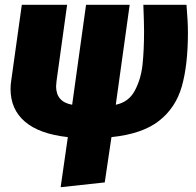

<svg xmlns="http://www.w3.org/2000/svg" viewBox="-20 -554 817 801"><path d="M445 18 417 207 233 227 263 18Q144 5 84 -46.5Q24 -98 24 -183Q24 -201 27 -219L71 -534H260L216 -217Q214 -201 214 -194Q214 -129 281 -117L339 -534H521L463 -117Q517 -128 542.5 -176Q568 -224 574.5 -283.5Q581 -343 581 -424Q581 -459 578 -534H758Q764 -464 764 -418Q764 -283 738.5 -193.5Q713 -104 643 -49.5Q573 5 445 18Z"/></svg>

Font: FiraGO Heavy
Style: Italic
Weight: 900
Italic angle: -8°
Designer: bBox Type GmbH
Foundry: bBox Type GmbH
Version: Version 1.001